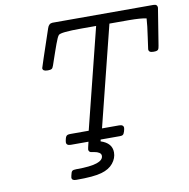

<svg xmlns="http://www.w3.org/2000/svg" viewBox="-92 -769 1040 1055"><g transform="rotate(-10 427.5 -241.5)"><path d="M170.9 -441.9Q170.9 -444.8 241.2 -652.8Q249 -677.7 270 -678.2H833Q855 -678.2 855 -659.2Q855 -658.2 821.8 -453.1Q819.8 -437 814.5 -430.9Q809.1 -424.8 793 -424.8H787.1Q762.2 -424.8 762.2 -442.9Q762.2 -447.8 771.5 -509.8Q780.8 -571.8 783.2 -611.8Q753.4 -618.7 687 -619.1H577.1L437 -59.1H532.2Q557.1 -59.1 557.1 -41Q557.1 -35.2 553 -21Q548.8 -6.8 542 -2.9Q537.1 0 525.9 0H418.9L417 9.8Q479 29.8 479 82Q479 114.3 456.5 142.1Q434.1 169.9 391.1 182.1Q347.2 195.3 248 194.8Q224.1 194.8 224.1 178.2Q224.1 175.3 226.1 167Q230 147 236.1 142.1Q242.2 137.2 259.8 137.2H263.2Q410.2 137.2 410.2 88.9Q410.2 77.6 399.2 70.8Q388.2 64 374 62Q372.1 61 364.5 60.1Q356.9 59.1 353 58.1Q349.1 57.1 345.5 53Q341.8 48.8 341.8 42Q341.8 38.1 351.1 0H252.9Q228 0 228 -18.1Q228 -24.9 231.9 -39.6Q235.8 -54.2 245.1 -57.1Q250 -59.1 261.2 -59.1H362.8L502.9 -619.1H419.9Q304.7 -619.1 293 -606Q289.1 -602.1 283.4 -590.1Q277.8 -578.1 271 -559.1Q264.2 -540 258.1 -522.9Q252 -505.9 243.9 -481.9Q235.8 -458 231.9 -446.8Q227.1 -432.6 221.4 -428.7Q215.8 -424.8 202.1 -424.8H196.8Q170.9 -424.8 170.9 -441.9Z"/></g></svg>

Font: CMU Concrete
Style: Italic
Weight: 500
Italic angle: -14.04°
Version: Version 0.7.0